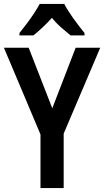

<svg xmlns="http://www.w3.org/2000/svg" viewBox="-20 -957 530 977"><path d="M246 -406 365 -714H490L304 -277V0H186V-273L0 -714H126ZM307 -937Q324 -904 353.5 -863Q383 -822 410 -789V-777H339Q318 -794 292 -816.5Q266 -839 244 -866Q220 -839 194.5 -815.5Q169 -792 150 -777H79V-789Q96 -810 116 -836.5Q136 -863 153.5 -889.5Q171 -916 182 -937Z"/></svg>

Font: Noto Sans Malayalam Condensed SemiBold
Style: Regular
Weight: 600
Width: 3
Designer: Jelle Bosma - Monotype Design Team
Foundry: Monotype Imaging Inc.
Version: Version 2.104; ttfautohint (v1.8.4.7-5d5b)